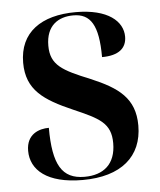

<svg xmlns="http://www.w3.org/2000/svg" viewBox="-45 -586 530 636"><g transform="rotate(-5 220.0 -268.0)"><path d="M205 10C333 10 404 -51 404 -154C404 -245 350 -283 260 -321C169 -358 130 -378 130 -443C130 -510 171 -536 221 -536C278 -536 304 -497 304 -390C360 -390 386 -413 386 -451C386 -502 337 -546 230 -546C115 -546 42 -495 42 -394C42 -303 99 -266 193 -225C278 -188 316 -170 316 -103C316 -33 275 0 212 0C137 0 108 -49 108 -172C76 -172 33 -158 33 -102C33 -38 87 10 205 10Z"/></g></svg>

Font: Noto Serif Display SemiCondensed SemiBold
Style: Regular
Weight: 600
Width: 4
Designer: Monotype Design Team
Foundry: Monotype Imaging Inc.
Version: Version 2.009